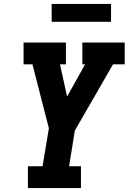

<svg xmlns="http://www.w3.org/2000/svg" viewBox="-20 -950 650 970"><path d="M121 0V-110H195L227 -302L204 -391L144 -625H99V-735H313V-625H283L319 -462L410 -625H396V-735H610V-625H551L358 -290L329 -110H389V0ZM541 -840H241V-930H541Z"/></svg>

Font: Iosevka Etoile XBdObl
Style: Regular
Weight: 800
Italic angle: -9°
Designer: Belleve Invis
Foundry: Belleve Invis
Version: Version 15.5.2; ttfautohint (v1.8.4)